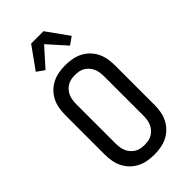

<svg xmlns="http://www.w3.org/2000/svg" viewBox="-296 -1055 1141 1141"><g transform="rotate(-45 274.0 -484.5)"><path d="M274 8Q246 8 218 3Q190 -2 165 -14.5Q140 -27 120 -47Q100 -67 87.5 -92Q75 -117 70 -145Q65 -173 65 -201V-534Q65 -562 70 -590Q75 -618 87.5 -643Q100 -668 120 -688Q140 -708 165 -720.5Q190 -733 218 -738Q246 -743 274 -743Q302 -743 330 -738Q358 -733 383 -720.5Q408 -708 428 -688Q448 -668 460.5 -643Q473 -618 478 -590Q483 -562 483 -534V-201Q483 -173 478 -145Q473 -117 460.5 -92Q448 -67 428 -47Q408 -27 383 -14.5Q358 -2 330 3Q302 8 274 8ZM274 -74Q290 -74 306.5 -77Q323 -80 337 -88.5Q351 -97 362 -109.5Q373 -122 379.5 -137Q386 -152 388.5 -168.5Q391 -185 391 -201V-534Q391 -550 388.5 -566.5Q386 -583 379.5 -598Q373 -613 362 -625.5Q351 -638 337 -646.5Q323 -655 306.5 -658Q290 -661 274 -661Q258 -661 241.5 -658Q225 -655 211 -646.5Q197 -638 186 -625.5Q175 -613 168.5 -598Q162 -583 159.5 -566.5Q157 -550 157 -534V-201Q157 -185 159.5 -168.5Q162 -152 168.5 -137Q175 -122 186 -109.5Q197 -97 211 -88.5Q225 -80 241.5 -77Q258 -74 274 -74ZM171 -805 123 -839 222 -977H326L425 -839L377 -805L274 -920Z"/></g></svg>

Font: Iosevka Semi-Condensed Medium
Style: Regular
Weight: 500
Monospace: yes
Designer: Belleve Invis
Foundry: Belleve Invis
Version: Version 27.3.5